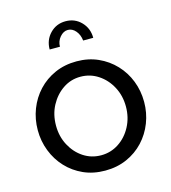

<svg xmlns="http://www.w3.org/2000/svg" viewBox="-110 -819 819 919"><g transform="rotate(-15 299.5 -360.0)"><path d="M299 10Q240 10 192 -11.5Q144 -33 109 -70.5Q74 -108 55 -157Q36 -206 36 -260Q36 -315 55 -364Q74 -413 109 -450.5Q144 -488 192.5 -509.5Q241 -531 300 -531Q358 -531 406 -509.5Q454 -488 489.5 -450.5Q525 -413 544 -364Q563 -315 563 -260Q563 -206 544 -157Q525 -108 490 -70.5Q455 -33 406.5 -11.5Q358 10 299 10ZM126 -259Q126 -205 149.5 -161Q173 -117 212 -91.5Q251 -66 299 -66Q347 -66 386.5 -92Q426 -118 449.5 -162.5Q473 -207 473 -261Q473 -315 449.5 -359Q426 -403 386.5 -429Q347 -455 299 -455Q251 -455 212 -428.5Q173 -402 149.5 -358Q126 -314 126 -259ZM299 -687Q277 -687 259.5 -666.5Q242 -646 242 -619H191Q191 -666 222 -698Q253 -730 299 -730Q345 -730 376 -698Q407 -666 407 -619H357Q354 -648 337.5 -667.5Q321 -687 299 -687Z"/></g></svg>

Font: Raleway Thin Medium
Style: Regular
Weight: 500
Version: Version 4.026